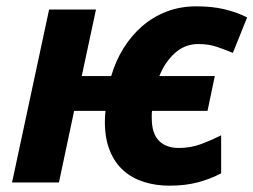

<svg xmlns="http://www.w3.org/2000/svg" viewBox="-20 -576 800 606"><path d="M135 -546H283L238 -336H331Q345 -384 370 -424Q395 -464 429 -493.5Q463 -523 506 -539.5Q549 -556 600 -556Q649 -556 687.5 -547Q726 -538 760 -521L715 -409Q689 -420 663.5 -428.5Q638 -437 606 -437Q564 -437 532.5 -409Q501 -381 483 -336H658L635 -226H460Q459 -220 459 -214Q459 -208 459 -203Q459 -155 481.5 -132Q504 -109 544 -109Q581 -109 612.5 -120.5Q644 -132 678 -149V-29Q644 -11 604.5 -0.5Q565 10 514 10Q472 10 435 -1.5Q398 -13 370.5 -37Q343 -61 327 -99.5Q311 -138 311 -192Q311 -200 311.5 -209Q312 -218 313 -226H214L166 0H18Z"/></svg>

Font: BC Sans
Style: Bold Italic
Weight: 700
Italic angle: -12°
Designer: Monotype Design Team
Province of B.C.
Foundry: Monotype Imaging Inc.
Version: Version 2.000;GOOG;noto-source:20170915:90ef993387c0